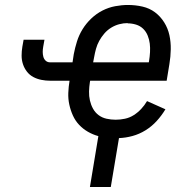

<svg xmlns="http://www.w3.org/2000/svg" viewBox="-20 -548 790 773"><path d="M342 205 376 0Q354 -6 334 -17.5Q314 -29 298.5 -45.5Q283 -62 273.5 -83Q264 -104 259 -127Q254 -150 255 -174.5Q256 -199 260 -223H182Q164 -223 146.5 -226.5Q129 -230 114 -238Q99 -246 88.5 -259.5Q78 -273 72.5 -289.5Q67 -306 67 -324Q67 -342 70 -360L75 -388H159L154 -360Q152 -349 152 -339Q152 -329 154.5 -319.5Q157 -310 164 -303.5Q171 -297 182 -297H272L277 -330Q282 -356 290 -381.5Q298 -407 312.5 -430.5Q327 -454 347.5 -473.5Q368 -493 392.5 -505.5Q417 -518 443.5 -523Q470 -528 495 -528Q525 -528 553.5 -521.5Q582 -515 604 -498.5Q626 -482 641 -458Q656 -434 662 -406.5Q668 -379 667.5 -349.5Q667 -320 662 -290L651 -223H343L342 -218Q339 -199 338.5 -180Q338 -161 342 -143.5Q346 -126 354.5 -110.5Q363 -95 377 -84.5Q391 -74 409 -70Q427 -66 446 -66Q464 -66 483 -70Q502 -74 518.5 -84.5Q535 -95 548.5 -109.5Q562 -124 572 -141L646 -108Q631 -83 611 -61Q591 -39 566 -23.5Q541 -8 513.5 -0.5Q486 7 459 8L426 205ZM355 -297H579L580 -302Q583 -320 584 -338Q585 -356 583 -372.5Q581 -389 574.5 -405Q568 -421 556 -432.5Q544 -444 527.5 -449Q511 -454 494 -454Q494 -454 494 -454.5Q494 -455 494 -455Q477 -455 460 -450.5Q443 -446 427.5 -436.5Q412 -427 400 -413Q388 -399 379.5 -383.5Q371 -368 366.5 -351.5Q362 -335 359 -318Z"/></svg>

Font: Zed Sans Extended
Style: Italic
Weight: 400
Width: 7
Italic angle: -9°
Designer: Belleve Invis
Foundry: Belleve Invis
Version: Version 1.0.0; ttfautohint (v1.8.4)